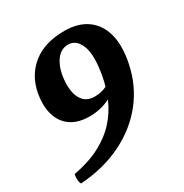

<svg xmlns="http://www.w3.org/2000/svg" viewBox="-158 -630 884 923"><g transform="rotate(-30 284.0 -168.5)"><path d="M324.7 -506Q399.8 -506 448.7 -471.8Q497.6 -437.7 515.8 -373.2Q533.9 -308.7 515.4 -216.5Q493.4 -105.9 427 -22.2Q360.6 61.5 258.9 111.2Q157.3 160.9 28.7 169.5Q23.1 160.9 21.9 146.4Q20.7 131.9 24.3 115.1Q112.9 98.5 174.6 65.5Q236.3 32.5 276.7 -12.7Q317 -58 340.5 -111.9Q363.9 -165.8 374.8 -225.1Q394.8 -333.7 373.9 -386.9Q352.9 -440.2 307.5 -440.2Q270.8 -440.2 245.8 -409.8Q220.7 -379.5 211.3 -330Q203.3 -285.6 208 -246.5Q212.7 -207.4 234 -183.3Q255.3 -159.1 296.9 -159.1Q317.2 -159.1 337.8 -164.8Q358.4 -170.4 378.6 -183.7L364.5 -128.7Q333.2 -108.5 298.8 -98.6Q264.5 -88.7 227 -88.7Q162.2 -88.7 121.9 -117.5Q81.7 -146.4 67.9 -197.6Q54 -248.7 67 -315.4Q85 -402.9 150.9 -454.5Q216.8 -506 324.7 -506Z"/></g></svg>

Font: Vollkorn
Style: Italic
Weight: 400
Italic angle: -11°
Designer: Friedrich Althausen
Foundry: Friedrich Althausen
Version: Version 5.001